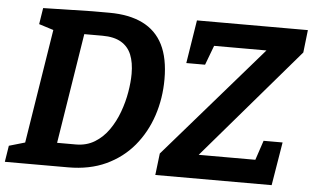

<svg xmlns="http://www.w3.org/2000/svg" viewBox="-51 -781 1398 858"><g transform="rotate(5 648.0 -352.0)"><path d="M406 -704.3Q495.1 -704.3 555.8 -674.5Q616.5 -644.8 647 -584.3Q677.4 -523.7 677.4 -429.7Q677.4 -343.6 651.6 -265.9Q625.7 -188.2 575.7 -128.2Q525.6 -68.3 452.2 -34.1Q378.7 0 282.7 0H-1.2L10.4 -73L98.3 -98.6L79.4 -78.3L166 -622.6L180.6 -600.2L98 -626.3L109.5 -699.3L328.9 -704.3ZM307.9 -104.9Q356 -104.9 392.6 -127.4Q429.2 -149.9 455 -186.9Q480.8 -223.8 497.2 -268.7Q513.6 -313.5 521.2 -358.5Q528.9 -403.6 528.9 -441Q528.9 -491.5 514.6 -526.6Q500.2 -561.7 468.3 -580.5Q436.4 -599.3 384.3 -599.3H280.3L306.8 -624.8L219.5 -76.1L204.6 -104.9ZM673.8 0 685.4 -97.2 1130.7 -609.8 1143.6 -597.7H855.3L891.2 -613.5L852.4 -510.3H768.2L799 -704.3H1296.6L1285 -603L840 -84.3L837 -106.6H1140L1106.3 -86L1142.5 -194.3H1227.8L1195.7 0Z"/></g></svg>

Font: Bitter Thin
Style: Italic
Weight: 100
Italic angle: -9°
Designer: Sol Matas, and Bitter project Authors
Foundry: Sol Matas
Version: Version 2.002